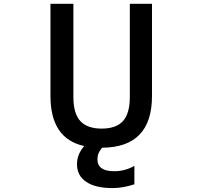

<svg xmlns="http://www.w3.org/2000/svg" viewBox="-20 -751 1040 990"><path d="M559.6 218.8Q471.7 218.8 424.3 186.5Q377 154.3 377 95.7Q377 44.9 414.1 2Q240.2 -36.1 240.2 -255.9V-731.4H358.4V-251Q358.4 -166 394 -127Q429.7 -87.9 504.4 -87.9Q579.1 -87.9 614.3 -127Q649.4 -166 649.4 -251V-731.4H763.7V-255.9Q763.7 8.8 506.8 10.7Q482.4 37.1 482.4 70.3Q482.4 132.8 571.3 131.8Q623 131.8 672.9 104.5V199.2Q614.3 218.8 559.6 218.8Z"/></svg>

Font: GenEi Gothic M SemiBold
Style: Regular
Weight: 500
Designer: o_tamon (Modified); [Source Han Sans]
Ryoko NISHIZUKA  (kana & ideographs); Paul D. Hunt (Latin, Greek & Cyrillic); Wenl
Version: Version 1.1a;Original Version 1.004